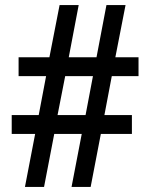

<svg xmlns="http://www.w3.org/2000/svg" viewBox="-20 -734 591 754"><path d="M78 0H153L193 -208H301L261 0H336L376 -208H498V-282H390L419 -435H524V-509H433L473 -714H398L359 -509H250L289 -714H214L174 -509H53V-435H161L132 -282H26V-208H118ZM206 -282 236 -435H345L316 -282Z"/></svg>

Font: Noto Sans Tamil Condensed Medium
Style: Regular
Weight: 500
Width: 3
Designer: Jelle Bosma - Monotype Design Team
Foundry: Monotype Imaging Inc.
Version: Version 2.004